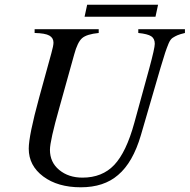

<svg xmlns="http://www.w3.org/2000/svg" viewBox="-20 -777 805 815"><path d="M651 -757 640 -706H339L350 -757ZM765 -653V-637Q744 -632 733.5 -627.5Q723 -623 713 -616.5Q703 -610 695.5 -592Q688 -574 681 -553Q674 -532 661 -488L578 -203Q544 -87 481 -34Q421 18 323 18Q225 18 163.5 -28Q102 -74 102 -146Q102 -201 146 -362L198 -551Q207 -583 207 -596Q207 -616 189.5 -626Q172 -636 127 -637V-653H399V-637Q348 -632 328.5 -615Q309 -598 295 -546L232 -320Q192 -179 192 -141Q192 -88 231.5 -55.5Q271 -23 330 -23Q414 -23 465 -77Q516 -131 550 -255L614 -488Q637 -573 637 -591Q637 -613 622 -623Q607 -633 567 -637V-653Z"/></svg>

Font: STIX MathJax Latin
Style: Italic
Weight: 400
Italic angle: -16.33°
Designer: MicroPress Inc., with final additions and corrections provided by Coen Hoffman, Elsevier (retired)
Version: Version 1.1.1